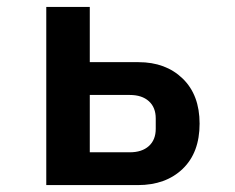

<svg xmlns="http://www.w3.org/2000/svg" viewBox="-20 -536 680 556"><path d="M114 -516H240V-356H381Q460 -356 509 -308.5Q558 -261 558 -178Q558 -94 509 -47Q460 0 379 0H114ZM356 -95Q391 -95 411 -113Q431 -131 431 -163V-193Q431 -225 411 -243Q391 -261 356 -261H240V-95Z"/></svg>

Font: Writer SemiBold
Style: Regular
Weight: 600
Monospace: yes
Designer: Mike Abbink, Paul van der Laan, Pieter van Rosmalen
Foundry: Bold Monday
Version: Version 2.001 2020